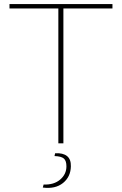

<svg xmlns="http://www.w3.org/2000/svg" viewBox="-20 -710 604 951"><path d="M537 -690V-668H294V0H269V-668H27V-690ZM250 63 253 49Q292 47 312 63Q332 79 331 114Q330 166 292 196.5Q254 227 192 219L196 204Q247 206 278 179.5Q309 153 309 114Q309 86 296 75Q283 64 250 63Z"/></svg>

Font: Exo 2.0 Thin
Style: Regular
Weight: 250
Designer: Natanael Gama
Version: Version 1.001;PS 001.001;hotconv 1.0.70;makeotf.lib2.5.58329